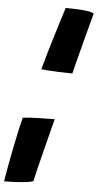

<svg xmlns="http://www.w3.org/2000/svg" viewBox="-145 -788 527 1035"><g transform="rotate(5 119.0 -271.0)"><path d="M65.5 -410.5Q77 -454 92 -505Q107 -556 122 -605.2Q137 -654.5 149.2 -693.2Q161.5 -732 167.5 -751Q189.5 -751 220.8 -750Q252 -749 280.2 -745.5Q308.5 -742 320.5 -734.5Q315 -714.5 306 -680.2Q297 -646 286.2 -605.5Q275.5 -565 265.2 -525Q255 -485 246.5 -452.5Q238 -420 234 -402.5Q197.5 -402.5 160.8 -404Q124 -405.5 97.8 -407.5Q71.5 -409.5 65.5 -410.5ZM-11.5 -142Q26.5 -146 75.2 -147.2Q124 -148.5 161 -148.5Q157.5 -136 149.2 -104Q141 -72 130.2 -29.5Q119.5 13 108.5 56.8Q97.5 100.5 88.5 137.2Q79.5 174 75.5 194.5Q61.5 199.5 32.2 202.8Q3 206 -29 207.5Q-61 209 -82 209Q-77.5 179 -68.8 131Q-60 83 -49.5 30Q-39 -23 -28.8 -69.5Q-18.5 -116 -11.5 -142Z"/></g></svg>

Font: Grandstander Black
Style: Italic
Weight: 900
Italic angle: -15°
Designer: Tyler Finck
Foundry: Etcetera Type Co
Version: Version 1.200; ttfautohint (v1.8.3)